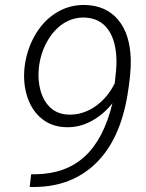

<svg xmlns="http://www.w3.org/2000/svg" viewBox="-20 -741 582 767"><path d="M429.2 -328.6Q392.1 -282.2 343.8 -256.6Q295.4 -231 244.1 -232.9Q188.5 -233.9 148.4 -265.6Q108.4 -297.4 90.1 -350.8Q71.8 -404.3 77.6 -467.8Q85 -538.6 118.4 -597.9Q151.9 -657.2 204.1 -689.7Q256.3 -722.2 319.3 -721.2Q403.3 -719.2 451.4 -662.6Q499.5 -606 502.4 -503.9Q503.9 -449.2 488.8 -358.9Q459 -183.1 364 -89.8Q269 3.4 122.6 5.9H98.6L104.5 -44.9H124Q244.1 -46.9 319.6 -116.9Q395 -187 429.2 -328.6ZM253.9 -283.2Q309.6 -281.2 359.4 -315.2Q409.2 -349.1 438.5 -408.7Q445.3 -468.3 445.3 -492.2Q445.3 -575.7 412.4 -622.3Q379.4 -668.9 317.4 -670.9Q270 -671.9 231.2 -645.8Q192.4 -619.6 166.7 -572.3Q141.1 -524.9 135.3 -470.2Q129.9 -420.9 142.3 -377.7Q154.8 -334.5 183.3 -309.3Q211.9 -284.2 253.9 -283.2Z"/></svg>

Font: TypoPRO Roboto
Style: Italic
Weight: 300
Italic angle: -12°
Designer: Google
Version: Version 2.136; 2016